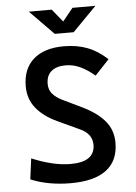

<svg xmlns="http://www.w3.org/2000/svg" viewBox="-60 -943 706 999"><g transform="rotate(-5 293.0 -444.0)"><path d="M269 9.8Q210 9.8 157.2 0Q104.5 -9.8 60.5 -28.3L74.7 -136.7Q128.4 -114.3 179.2 -102.1Q230 -89.8 276.9 -89.8Q340.3 -89.8 372.1 -112.3Q403.8 -134.8 403.8 -179.2Q403.8 -236.3 341.8 -264.6L228 -317.4Q156.2 -350.6 117.7 -398.4Q79.1 -446.3 79.1 -512.7Q79.1 -603.5 135.3 -653.3Q191.4 -703.1 294.4 -703.1Q362.8 -703.1 417.5 -682.1Q472.2 -661.1 520.5 -615.7L446.3 -536.6Q405.8 -570.8 369.4 -587.2Q333 -603.5 294.9 -603.5Q247.1 -603.5 220.5 -581.1Q193.8 -558.6 193.8 -515.1Q193.8 -484.4 211.7 -463.4Q229.5 -442.4 263.7 -425.8L362.8 -377.9Q438.5 -341.3 478.5 -294.2Q518.6 -247.1 518.6 -179.7Q518.6 -86.4 455.8 -38.3Q393.1 9.8 269 9.8ZM253.4 -771.5 128.9 -898.4H248.5L307.6 -825.7H297.9L356.9 -898.4H476.6L352.1 -771.5Z"/></g></svg>

Font: Cascadia Mono Medium
Style: Regular
Weight: 500
Monospace: yes
Designer: Aaron Bell
Foundry: Saja Typeworks
Version: Version 2407.024